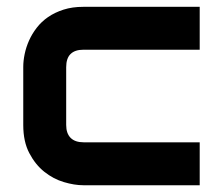

<svg xmlns="http://www.w3.org/2000/svg" viewBox="-20 -548 656 568"><path d="M570.8 0H226.6Q200.2 0 168.9 -9.3Q137.7 -18.6 111.1 -39.8Q84.5 -61 66.7 -95Q48.8 -128.9 48.8 -178.2V-350.1Q48.8 -368.2 53 -388.2Q57.1 -408.2 65.9 -428Q74.7 -447.8 88.6 -465.8Q102.5 -483.9 122.3 -497.6Q142.1 -511.2 168 -519.5Q193.8 -527.8 226.6 -527.8H570.8V-400.9H226.6Q201.7 -400.9 188.7 -388.2Q175.8 -375.5 175.8 -349.1V-178.2Q175.8 -153.3 189 -140.1Q202.1 -127 227.5 -127H570.8Z"/></svg>

Font: Audiowide
Style: Regular
Weight: 400
Version: Version 1.003